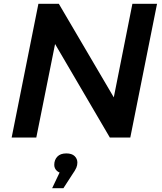

<svg xmlns="http://www.w3.org/2000/svg" viewBox="-20 -720 850 1005"><path d="M41 0 181 -700H288L607 -157L566 -162L673 -700H802L662 0H555L237 -543L278 -538L170 0ZM253 265 311 143 319 188Q293 188 278.5 175Q264 162 264 143Q264 117 280 100Q296 83 327 83Q356 83 370.5 97Q385 111 385 131Q385 145 379.5 158Q374 171 358 194L312 265Z"/></svg>

Font: MOST Montserrat SemiBold
Style: Italic
Weight: 600
Italic angle: -11.3°
Designer: Julieta Ulanovsky
Foundry: Julieta Ulanovsky
Version: Version 8.000;March 11, 2024;FontCreator 15.0.0.2926 64-bit